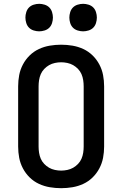

<svg xmlns="http://www.w3.org/2000/svg" viewBox="-20 -977 640 1005"><path d="M300 8Q270 8 240.5 3Q211 -2 184 -14.5Q157 -27 135.5 -48Q114 -69 100 -95.5Q86 -122 80.5 -151Q75 -180 75 -210V-525Q75 -555 80.5 -584Q86 -613 100 -639.5Q114 -666 135.5 -687Q157 -708 184 -720.5Q211 -733 240.5 -738Q270 -743 300 -743Q330 -743 359.5 -738Q389 -733 416 -720.5Q443 -708 464.5 -687Q486 -666 500 -639.5Q514 -613 519.5 -584Q525 -555 525 -525V-210Q525 -180 519.5 -151Q514 -122 500 -95.5Q486 -69 464.5 -48Q443 -27 416 -14.5Q389 -2 359.5 3Q330 8 300 8ZM300 -84Q316 -84 332.5 -87.5Q349 -91 363 -99Q377 -107 388.5 -119Q400 -131 406.5 -146Q413 -161 415.5 -177.5Q418 -194 418 -210V-525Q418 -541 415.5 -557.5Q413 -574 406.5 -589Q400 -604 388.5 -616Q377 -628 363 -636Q349 -644 332.5 -647.5Q316 -651 300 -651Q284 -651 267.5 -647.5Q251 -644 237 -636Q223 -628 211.5 -616Q200 -604 193.5 -589Q187 -574 184.5 -557.5Q182 -541 182 -525V-210Q182 -194 184.5 -177.5Q187 -161 193.5 -146Q200 -131 211.5 -119Q223 -107 237 -99Q251 -91 267.5 -87.5Q284 -84 300 -84ZM415 -813Q401 -813 386.5 -817.5Q372 -822 362 -832Q352 -842 347.5 -856.5Q343 -871 343 -885Q343 -899 347.5 -913.5Q352 -928 362 -938Q372 -948 386.5 -952.5Q401 -957 415 -957Q429 -957 443.5 -952.5Q458 -948 468 -938Q478 -928 482.5 -913.5Q487 -899 487 -885Q487 -871 482.5 -856.5Q478 -842 468 -832Q458 -822 443.5 -817.5Q429 -813 415 -813ZM185 -813Q171 -813 156.5 -817.5Q142 -822 132 -832Q122 -842 117.5 -856.5Q113 -871 113 -885Q113 -899 117.5 -913.5Q122 -928 132 -938Q142 -948 156.5 -952.5Q171 -957 185 -957Q199 -957 213.5 -952.5Q228 -948 238 -938Q248 -928 252.5 -913.5Q257 -899 257 -885Q257 -871 252.5 -856.5Q248 -842 238 -832Q228 -822 213.5 -817.5Q199 -813 185 -813Z"/></svg>

Font: Iosevka Semibold Extended
Style: Regular
Weight: 600
Width: 7
Monospace: yes
Designer: Belleve Invis
Foundry: Belleve Invis
Version: Version 32.5.0; ttfautohint (v1.8.4)